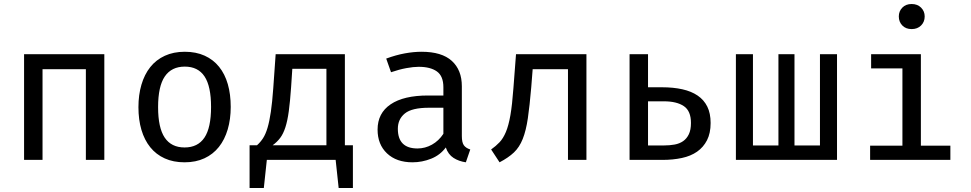

<svg xmlns="http://www.w3.org/2000/svg" viewBox="-20 -797 4840 957"><path d="M408 0V-452H192V0H100V-527H500V0Z M1032 -264Q1032 -367 999.5 -416Q967 -465 901 -465Q835 -465 801.5 -416Q768 -367 768 -263Q768 -160 801 -111Q834 -62 900 -62Q966 -62 999 -111Q1032 -160 1032 -264ZM670 -263Q670 -324 685 -375Q700 -426 729 -462.5Q758 -499 801.5 -519Q845 -539 901 -539Q957 -539 1000 -519.5Q1043 -500 1072 -464Q1101 -428 1115.5 -377.5Q1130 -327 1130 -264Q1130 -203 1115 -152Q1100 -101 1071 -64.5Q1042 -28 999 -8Q956 12 900 12Q844 12 801 -7.5Q758 -27 729 -63Q700 -99 685 -149.5Q670 -200 670 -263Z M1310 0 1295 140H1224V-73H1261Q1278 -88 1291 -108Q1304 -128 1313.5 -160Q1323 -192 1330 -239.5Q1337 -287 1342 -357L1354 -527H1699V-73H1739V140H1668L1653 0ZM1437 -454 1431 -363Q1426 -291 1419.5 -243Q1413 -195 1402.5 -162.5Q1392 -130 1376.5 -109.5Q1361 -89 1339 -73H1607V-454Z M2282 -119Q2282 -87 2292 -73Q2302 -59 2324 -52L2302 12Q2267 7 2240.5 -10Q2214 -27 2202 -62Q2174 -24 2129 -6Q2084 12 2036 12Q1956 12 1909 -32.5Q1862 -77 1862 -151Q1862 -233 1927 -277Q1992 -321 2113 -321H2190V-362Q2190 -418 2157.5 -441Q2125 -464 2067 -464Q2041 -464 2005.5 -457.5Q1970 -451 1929 -437L1905 -505Q1954 -523 1998 -531Q2042 -539 2081 -539Q2182 -539 2232 -493.5Q2282 -448 2282 -367ZM2061 -57Q2099 -57 2133 -76Q2167 -95 2190 -130V-260H2118Q2033 -260 1998 -231.5Q1963 -203 1963 -155Q1963 -57 2061 -57Z M2428 -52Q2452 -69 2470 -88Q2488 -107 2501.5 -139Q2515 -171 2524 -222.5Q2533 -274 2539 -357L2552 -527H2903V0H2811V-452H2635L2628 -363Q2620 -269 2611 -207.5Q2602 -146 2585.5 -104.5Q2569 -63 2541.5 -37Q2514 -11 2470 12Z M3424 -184Q3424 -244 3388.5 -268Q3353 -292 3289 -292H3210V-72H3289Q3318 -72 3342.5 -76.5Q3367 -81 3385 -93.5Q3403 -106 3413.5 -128Q3424 -150 3424 -184ZM3118 0V-527H3210V-362H3280Q3336 -362 3381 -352Q3426 -342 3457.5 -320.5Q3489 -299 3505.5 -265.5Q3522 -232 3522 -184Q3522 -133 3504 -98Q3486 -63 3454.5 -41Q3423 -19 3378.5 -9.5Q3334 0 3282 0Z M3940 -527V-72H4067V-527H4152V0H3648V-527H3733V-72H3860V-527Z M4570 -71H4717V0H4317V-71H4478V-456H4322V-527H4570ZM4589 -715Q4589 -688 4571 -670Q4553 -652 4524 -652Q4495 -652 4477.5 -670Q4460 -688 4460 -715Q4460 -741 4477.5 -759Q4495 -777 4524 -777Q4553 -777 4571 -759Q4589 -741 4589 -715Z"/></svg>

Font: Wlorlttqgufhjawjgtejqphaquk
Style: Regular
Weight: 400
Monospace: yes
Designer: Carrois Corporate & Edenspiekermann
Foundry: Carrois Corporate GbR & Edenspiekermann AG
Version: Version 2.001